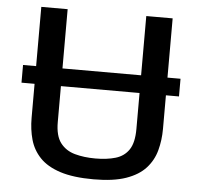

<svg xmlns="http://www.w3.org/2000/svg" viewBox="-52 -764 860 829"><g transform="rotate(5 378.5 -350.0)"><path d="M37.1 -454.1H719.7V-377.4H37.1ZM383.3 11.2Q294.9 11.2 238 -7.3Q181.2 -25.9 149.7 -59.1Q118.2 -92.3 106 -136Q93.8 -179.7 93.8 -230V-710.9H208V-221.2Q208 -162.1 231.2 -131.6Q254.4 -101.1 294.2 -90.1Q334 -79.1 383.3 -79.1Q433.1 -79.1 470.5 -90.1Q507.8 -101.1 528.3 -131.6Q548.8 -162.1 548.8 -221.2V-710.9H663.1V-231.9Q663.1 -182.6 651.1 -138.4Q639.2 -94.2 608.6 -60.5Q578.1 -26.9 523.4 -7.8Q468.8 11.2 383.3 11.2Z"/></g></svg>

Font: Monda Medium
Style: Regular
Weight: 500
Designer: Vernon Adams
Foundry: Vernon Adams
Version: Version 2.200